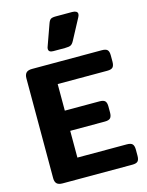

<svg xmlns="http://www.w3.org/2000/svg" viewBox="-136 -1019 846 1102"><g transform="rotate(-15 287.0 -468.0)"><path d="M213 -767Q213 -774 216 -781L261 -907Q267 -924 275.5 -930Q284 -936 306 -936H403Q418 -936 426.5 -931Q435 -926 435 -916Q435 -908 429 -897L364 -775Q355 -758 345 -752.5Q335 -747 311 -747H241Q213 -747 213 -767ZM51 -43V-636Q51 -658 61.5 -669Q72 -680 96 -680H511Q535 -680 544 -670.5Q553 -661 553 -638V-601Q553 -578 544 -568Q535 -558 511 -558H216V-400H422Q446 -400 455 -390.5Q464 -381 464 -358V-323Q464 -300 455 -290Q446 -280 422 -280H216V-121H510Q534 -121 543 -111Q552 -101 552 -78V-42Q552 -19 543 -9.5Q534 0 510 0H96Q72 0 61.5 -10.5Q51 -21 51 -43Z"/></g></svg>

Font: Mitr Medium
Style: Regular
Weight: 500
Designer: Thanarat Vachiruckul
Foundry: Cadson Demak
Version: Version 1.003